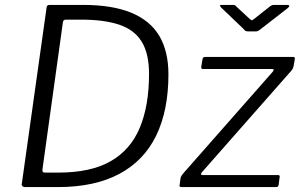

<svg xmlns="http://www.w3.org/2000/svg" viewBox="-20 -762 1226 782"><path d="M81 0Q75 0 71 -4Q67 -8 69 -15L170 -733Q171 -738 174 -740Q177 -742 183 -742H318Q438 -742 515 -710Q592 -678 629 -615.5Q666 -553 666 -459Q666 -313 616.5 -210.5Q567 -108 466.5 -54Q366 0 215 0H81ZM217 -59Q350 -59 431 -105.5Q512 -152 549.5 -242Q587 -332 587 -461Q587 -544 557 -592.5Q527 -641 465.5 -661.5Q404 -682 311 -682H248Q237 -682 236 -670L153 -73Q152 -65 154.5 -62Q157 -59 164 -59ZM720 0Q714 0 712 -2.5Q710 -5 712 -11L715 -35Q716 -41 719.5 -46.5Q723 -52 730 -60L1091 -470Q1095 -475 1094.5 -478Q1094 -481 1088 -481H807Q802 -481 800.5 -483.5Q799 -486 800 -492L805 -522Q806 -527 809 -528.5Q812 -530 816 -530H1175Q1181 -530 1181 -523L1176 -494Q1175 -488 1172 -482Q1169 -476 1163 -470L802 -60Q798 -55 799 -52Q800 -49 804 -49H1112Q1121 -49 1119 -41L1115 -10Q1114 -5 1112 -2.5Q1110 0 1104 0H720ZM1081 -737Q1087 -741 1090.5 -741.5Q1094 -742 1099 -742H1150Q1157 -742 1158 -738.5Q1159 -735 1152 -729L1040 -642Q1036 -639 1032 -636.5Q1028 -634 1021 -634H991Q982 -634 978 -637.5Q974 -641 970 -646L880 -732Q876 -737 876 -739.5Q876 -742 881 -742H928Q934 -742 937 -740.5Q940 -739 944 -734L997 -685Q1005 -678 1007 -679.5Q1009 -681 1019 -688Z"/></svg>

Font: Libre Franklin Light
Style: Italic
Weight: 300
Italic angle: -8°
Designer: Pablo Impallari, Rodrigo Fuenzalida, Nhung Nguyen
Foundry: Impallari Type
Version: Version 3.000